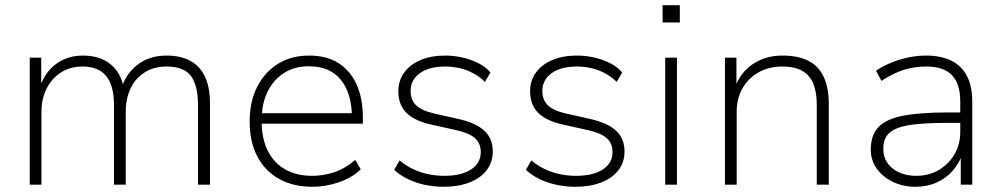

<svg xmlns="http://www.w3.org/2000/svg" viewBox="-20 -708 3837 736"><path d="M94 0V-487H138V-372H132Q144 -409 167 -436.5Q190 -464 223 -479.5Q256 -495 297 -495Q363 -495 403.5 -462Q444 -429 454 -371H446Q463 -426 508 -460.5Q553 -495 619 -495Q673 -495 710 -474.5Q747 -454 766 -413.5Q785 -373 785 -310V0H739V-305Q739 -380 712 -416.5Q685 -453 618 -453Q570 -453 534.5 -430.5Q499 -408 480.5 -369Q462 -330 462 -279V0H417V-305Q417 -379 387.5 -416Q358 -453 296 -453Q248 -453 212.5 -429.5Q177 -406 158 -367Q139 -328 139 -280V0Z M1178 8Q1104 8 1050 -22Q996 -52 966.5 -108Q937 -164 937 -243Q937 -318 965.5 -374.5Q994 -431 1045 -463Q1096 -495 1165 -495Q1233 -495 1278.5 -465.5Q1324 -436 1347.5 -383Q1371 -330 1371 -256V-234H966V-274H1349L1329 -258Q1329 -349 1287 -401.5Q1245 -454 1164 -454Q1108 -454 1067.5 -427.5Q1027 -401 1005 -355Q983 -309 983 -249V-243Q983 -177 1006.5 -130Q1030 -83 1073.5 -58.5Q1117 -34 1176 -34Q1219 -34 1260.5 -47.5Q1302 -61 1342 -95L1363 -59Q1330 -27 1279.5 -9.5Q1229 8 1178 8Z M1680 8Q1644 8 1608.5 0.5Q1573 -7 1542.5 -22Q1512 -37 1491 -57L1512 -93Q1537 -72 1565 -59Q1593 -46 1623 -40Q1653 -34 1683 -34Q1749 -34 1786 -58.5Q1823 -83 1823 -125Q1823 -159 1800 -179Q1777 -199 1725 -210L1635 -230Q1570 -244 1538.5 -275Q1507 -306 1507 -358Q1507 -399 1529.5 -430Q1552 -461 1592.5 -478Q1633 -495 1687 -495Q1720 -495 1753 -487.5Q1786 -480 1814.5 -465.5Q1843 -451 1860 -430L1839 -394Q1819 -414 1793.5 -427.5Q1768 -441 1741 -447Q1714 -453 1686 -453Q1625 -453 1589.5 -427.5Q1554 -402 1554 -359Q1554 -325 1575 -304.5Q1596 -284 1644 -273L1733 -253Q1802 -238 1835.5 -208Q1869 -178 1869 -127Q1869 -86 1845.5 -55.5Q1822 -25 1779.5 -8.5Q1737 8 1680 8Z M2185 8Q2149 8 2113.5 0.5Q2078 -7 2047.5 -22Q2017 -37 1996 -57L2017 -93Q2042 -72 2070 -59Q2098 -46 2128 -40Q2158 -34 2188 -34Q2254 -34 2291 -58.5Q2328 -83 2328 -125Q2328 -159 2305 -179Q2282 -199 2230 -210L2140 -230Q2075 -244 2043.5 -275Q2012 -306 2012 -358Q2012 -399 2034.5 -430Q2057 -461 2097.5 -478Q2138 -495 2192 -495Q2225 -495 2258 -487.5Q2291 -480 2319.5 -465.5Q2348 -451 2365 -430L2344 -394Q2324 -414 2298.5 -427.5Q2273 -441 2246 -447Q2219 -453 2191 -453Q2130 -453 2094.5 -427.5Q2059 -402 2059 -359Q2059 -325 2080 -304.5Q2101 -284 2149 -273L2238 -253Q2307 -238 2340.5 -208Q2374 -178 2374 -127Q2374 -86 2350.5 -55.5Q2327 -25 2284.5 -8.5Q2242 8 2185 8Z M2520 -622V-688H2586V-622ZM2530 0V-487H2575V0Z M2759 0V-487H2803V-372H2797Q2819 -432 2867.5 -463.5Q2916 -495 2979 -495Q3039 -495 3078.5 -475Q3118 -455 3137.5 -413.5Q3157 -372 3157 -310V0H3111V-306Q3111 -354 3098 -386.5Q3085 -419 3056 -436Q3027 -453 2979 -453Q2927 -453 2887.5 -430.5Q2848 -408 2826 -369Q2804 -330 2804 -280V0Z M3490 8Q3442 8 3402.5 -11Q3363 -30 3340.5 -62Q3318 -94 3318 -134Q3318 -190 3347.5 -221Q3377 -252 3442.5 -264.5Q3508 -277 3615 -277H3673V-237H3617Q3546 -237 3497.5 -232.5Q3449 -228 3420.5 -217Q3392 -206 3379 -187Q3366 -168 3366 -138Q3366 -91 3401.5 -62.5Q3437 -34 3493 -34Q3541 -34 3579 -56.5Q3617 -79 3639 -117Q3661 -155 3661 -202V-318Q3661 -387 3629 -420Q3597 -453 3531 -453Q3485 -453 3444 -440Q3403 -427 3359 -398L3338 -437Q3365 -455 3397 -468Q3429 -481 3463 -488Q3497 -495 3530 -495Q3586 -495 3625.5 -476Q3665 -457 3686 -418Q3707 -379 3707 -318V0H3663V-117H3669Q3657 -82 3632 -53.5Q3607 -25 3571 -8.5Q3535 8 3490 8Z"/></svg>

Font: Nunito Sans 10pt ExtraLight
Style: Regular
Weight: 250
Designer: Vernon Adams
Foundry: Vernon Adams
Version: Version 3.101;gftools[0.9.27]